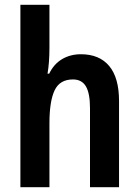

<svg xmlns="http://www.w3.org/2000/svg" viewBox="-20 -780 579 800"><path d="M186 -581Q186 -550 184 -523Q182 -496 178 -473H185Q204 -513 238.5 -533.5Q273 -554 317 -554Q394 -554 435 -505Q476 -456 476 -359V0H355V-329Q355 -391 338 -420Q321 -449 284 -449Q229 -449 207.5 -403.5Q186 -358 186 -266V0H65V-760H186Z"/></svg>

Font: Noto Sans Bengali Condensed SemiBold
Style: Regular
Weight: 600
Width: 3
Designer: Joana Ranito - Universal Thirst; Jelle Bosma - Monotype Design Team
Foundry: Universal Thirst ehf.
Version: Version 3.000; ttfautohint (v1.8.4.7-5d5b)